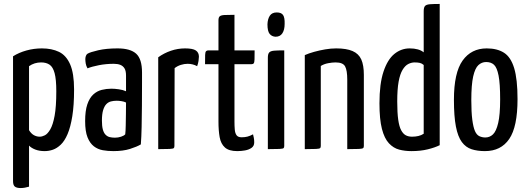

<svg xmlns="http://www.w3.org/2000/svg" viewBox="-20 -755 2667 972"><path d="M85 197Q64 197 55 189.5Q46 182 46 162V-470Q76 -489 114 -499.5Q152 -510 192 -510Q242 -510 278.5 -492.5Q315 -475 335 -429.5Q355 -384 355 -302Q355 -222 346 -166.5Q337 -111 322 -76Q307 -41 287.5 -22.5Q268 -4 247.5 3Q227 10 206 10Q179 10 158.5 2Q138 -6 127 -18V190Q117 193 106 195Q95 197 85 197ZM181 -63Q193 -63 207 -70Q221 -77 234.5 -100Q248 -123 256.5 -169Q265 -215 265 -293Q265 -353 256.5 -384.5Q248 -416 231 -427.5Q214 -439 188 -439Q154 -439 127 -420V-96Q138 -78 152 -70.5Q166 -63 181 -63Z M554 10Q526 10 500.5 5.5Q475 1 455 -14.5Q435 -30 423 -60Q411 -90 411 -142Q411 -194 422 -226.5Q433 -259 452 -276.5Q471 -294 495 -300Q519 -306 544 -306Q560 -306 581.5 -303Q603 -300 618 -293Q618 -293 618 -307Q618 -321 618 -339.5Q618 -358 618 -372Q618 -396 610.5 -408.5Q603 -421 589.5 -426.5Q576 -432 556 -432Q517 -432 481 -425Q445 -418 423 -409Q416 -421 414 -433.5Q412 -446 412 -456Q412 -463 414.5 -471Q417 -479 423 -483Q436 -491 477 -500.5Q518 -510 575 -510Q640 -510 669.5 -483Q699 -456 699 -388V-335Q699 -278 698.5 -220.5Q698 -163 697 -112.5Q696 -62 693 -24Q673 -12 638 -1Q603 10 554 10ZM562 -58Q578 -58 593 -63Q608 -68 614 -75Q616 -91 616.5 -119Q617 -147 617.5 -178Q618 -209 618 -236Q608 -241 594.5 -243Q581 -245 571 -245Q555 -245 541.5 -241.5Q528 -238 518 -227.5Q508 -217 502 -197Q496 -177 496 -144Q496 -117 500.5 -100Q505 -83 514 -73.5Q523 -64 535 -61Q547 -58 562 -58Z M781 0V-465Q810 -486 845 -498Q880 -510 917 -510Q956 -510 971.5 -499.5Q987 -489 987 -468Q987 -460 985 -446.5Q983 -433 978 -420Q967 -426 955 -429Q943 -432 930 -432Q913 -432 895.5 -426.5Q878 -421 864 -410L863 -16Q863 -8 859.5 -5Q856 -2 839 -1Q822 0 781 0Z M1181 10Q1139 10 1118.5 -8.5Q1098 -27 1092 -60.5Q1086 -94 1086 -139V-430H1018Q1018 -462 1018.5 -476.5Q1019 -491 1023 -495.5Q1027 -500 1035 -500H1086V-652Q1086 -667 1092.5 -672.5Q1099 -678 1116.5 -679Q1134 -680 1167 -680V-500H1269Q1269 -469 1268.5 -454Q1268 -439 1264.5 -434.5Q1261 -430 1253 -430H1167V-139Q1167 -118 1168.5 -99.5Q1170 -81 1177.5 -70.5Q1185 -60 1203 -60Q1220 -60 1233 -63.5Q1246 -67 1261 -75Q1263 -67 1265 -57Q1267 -47 1267 -34Q1267 -16 1253.5 -6.5Q1240 3 1220.5 6.5Q1201 10 1181 10Z M1336 0V-463Q1336 -482 1343 -489.5Q1350 -497 1368 -498.5Q1386 -500 1419 -500V-16Q1419 -8 1415.5 -5Q1412 -2 1395 -1Q1378 0 1336 0ZM1375 -569Q1356 -570 1345 -583.5Q1334 -597 1334 -632Q1335 -659 1346 -675.5Q1357 -692 1381 -692Q1404 -692 1413 -679Q1422 -666 1421 -634Q1421 -604 1409.5 -586.5Q1398 -569 1375 -569Z M1523 0V-476Q1543 -485 1570 -492.5Q1597 -500 1626 -505Q1655 -510 1682 -510Q1734 -510 1765 -496.5Q1796 -483 1809 -454Q1822 -425 1822 -376V-16Q1822 -8 1818 -5Q1814 -2 1797 -1Q1780 0 1738 0V-352Q1738 -399 1727 -419Q1716 -439 1679 -439Q1662 -439 1641 -435Q1620 -431 1604 -421V-16Q1604 -8 1600.5 -5Q1597 -2 1580 -1Q1563 0 1523 0Z M2063 10Q2030 10 2001 2.5Q1972 -5 1949 -29.5Q1926 -54 1913.5 -102.5Q1901 -151 1901 -232Q1901 -331 1921.5 -392.5Q1942 -454 1976.5 -482Q2011 -510 2054 -510Q2077 -510 2095 -505Q2113 -500 2125 -490V-698Q2125 -717 2131.5 -724.5Q2138 -732 2156 -733.5Q2174 -735 2206 -735V-20Q2182 -8 2145.5 1Q2109 10 2063 10ZM2066 -63Q2083 -63 2098 -66.5Q2113 -70 2125 -78V-426Q2116 -434 2105.5 -436.5Q2095 -439 2079 -439Q2063 -439 2047 -431Q2031 -423 2018 -401.5Q2005 -380 1998 -341.5Q1991 -303 1991 -241Q1991 -184 1996 -149Q2001 -114 2011 -95.5Q2021 -77 2034.5 -70Q2048 -63 2066 -63Z M2435 10Q2397 10 2367.5 0.5Q2338 -9 2318 -36Q2298 -63 2288 -114.5Q2278 -166 2278 -250Q2278 -387 2322 -448.5Q2366 -510 2444 -510Q2497 -510 2531.5 -488Q2566 -466 2583 -410Q2600 -354 2600 -253Q2600 -113 2558 -51.5Q2516 10 2435 10ZM2437 -59Q2459 -59 2475.5 -74.5Q2492 -90 2502 -132Q2512 -174 2512 -252Q2512 -332 2504 -372.5Q2496 -413 2481 -427Q2466 -441 2441 -441Q2419 -441 2402 -425.5Q2385 -410 2375.5 -368Q2366 -326 2366 -248Q2366 -187 2371 -149Q2376 -111 2384.5 -91.5Q2393 -72 2407 -65.5Q2421 -59 2437 -59Z"/></svg>

Font: Yanone Kaffeesatz
Style: Regular
Weight: 400
Designer: Yanone (Cyrillic: Daniel Pouzeot, Huerta Tipografica, and Cyreal)
Foundry: Yanone
Version: Version 2.003